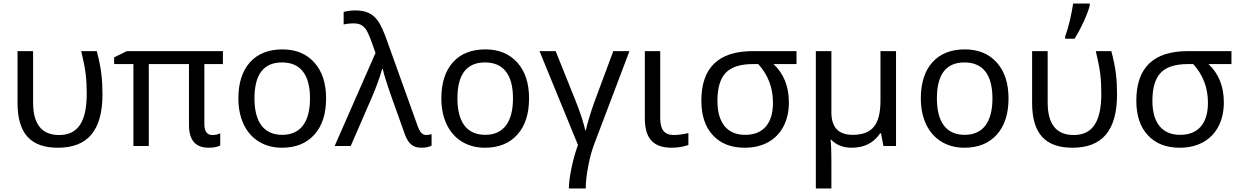

<svg xmlns="http://www.w3.org/2000/svg" viewBox="-20 -825 7003 1085"><path d="M307.1 9.8C473.1 9.8 559.1 -85 559.1 -292C559.1 -332.5 557.1 -371.1 552.7 -408.2C548.3 -444.8 539.6 -487.8 526.9 -536.1H439C451.2 -485.8 459.5 -443.4 463.9 -409.7C468.3 -375.5 470.2 -337.4 470.2 -295.9C470.2 -136.2 419.9 -62 314 -62C215.8 -62 167 -123.5 167 -246.1V-536.1H79.1V-243.2C79.1 -69.3 154.8 9.8 307.1 9.8Z M1180.7 -62C1149.9 -62 1134.8 -82.5 1134.8 -124V-462.9H1239.7V-536.1H696.8L625 -501V-462.9H733.9V0H820.8V-462.9H1047.9V-118.2C1047.9 -32.7 1085 9.8 1158.7 9.8C1186.5 9.8 1208.5 5.4 1224.6 -2.9V-71.8C1212.4 -65.4 1197.8 -62 1180.7 -62Z M1822.8 -269C1822.8 -354.5 1800.8 -421.9 1756.3 -471.7C1711.9 -521 1651.9 -545.9 1576.2 -545.9C1497.6 -545.9 1436 -521.5 1392.6 -473.1C1349.1 -424.3 1327.1 -356.4 1327.1 -269C1327.1 -212.9 1337.4 -164.1 1357.4 -121.6C1397.9 -37.1 1475.6 9.8 1572.8 9.8C1650.9 9.8 1711.9 -14.6 1756.3 -64C1800.8 -113.3 1822.8 -181.6 1822.8 -269ZM1418 -269C1418 -404.3 1469.7 -472.2 1573.7 -472.2C1677.2 -472.2 1731.9 -403.8 1731.9 -269C1731.9 -134.3 1677.2 -63 1575.2 -63C1471.7 -63 1418 -134.3 1418 -269Z M1961.9 0 2084 -280.8C2109.9 -342.8 2128.4 -394 2139.2 -435.1H2143.1C2148.4 -408.2 2165 -355 2192.9 -275.9L2266.1 -70.8C2287.1 -11.7 2313.5 9.8 2361.8 9.8C2383.8 9.8 2402.8 5.9 2418.9 -2V-66.9C2406.7 -63.5 2397 -62 2389.2 -62C2365.7 -62 2352.1 -79.1 2338.9 -116.2L2166 -598.1C2147.9 -648.4 2131.3 -684.6 2116.7 -705.6C2086.9 -747.6 2048.8 -766.1 1987.8 -766.1C1965.8 -766.1 1943.8 -763.2 1921.9 -757.8V-687C1939 -690.9 1958 -692.9 1978 -692.9C1994.1 -692.9 2007.3 -690.4 2018.6 -685.1C2029.3 -679.7 2038.6 -671.4 2046.9 -660.6C2054.7 -649.9 2064 -629.9 2075.2 -601.1L2102.1 -525.9L1871.1 0Z M2969.7 -269C2969.7 -354.5 2947.8 -421.9 2903.3 -471.7C2858.9 -521 2798.8 -545.9 2723.1 -545.9C2644.5 -545.9 2583 -521.5 2539.6 -473.1C2496.1 -424.3 2474.1 -356.4 2474.1 -269C2474.1 -212.9 2484.4 -164.1 2504.4 -121.6C2544.9 -37.1 2622.6 9.8 2719.7 9.8C2797.9 9.8 2858.9 -14.6 2903.3 -64C2947.8 -113.3 2969.7 -181.6 2969.7 -269ZM2564.9 -269C2564.9 -404.3 2616.7 -472.2 2720.7 -472.2C2824.2 -472.2 2878.9 -403.8 2878.9 -269C2878.9 -134.3 2824.2 -63 2722.2 -63C2618.7 -63 2564.9 -134.3 2564.9 -269Z M3290 240.2C3290 205.6 3294.4 164.6 3303.7 116.2C3312.5 67.9 3324.2 24.9 3338.9 -13.2L3537.1 -536.1H3445.8L3339.8 -251C3330.6 -226.1 3320.3 -195.8 3310.1 -161.1C3299.3 -126 3293 -102.1 3291 -88.9H3287.1C3284.2 -104.5 3277.3 -128.4 3267.1 -161.1C3256.3 -193.4 3245.1 -224.6 3232.9 -254.9L3120.1 -536.1H3028.8L3246.1 -5.9C3231.4 34.2 3219.2 77.6 3209.5 125C3199.7 172.4 3194.8 210.4 3194.8 240.2Z M3624 -536.1V-157.2C3624 -45.4 3668.9 9.8 3775.9 9.8C3793.5 9.8 3811.5 8.3 3829.6 4.9C3847.7 1.5 3861.3 -2 3870.1 -5.9V-73.2C3861.8 -70.8 3849.6 -68.4 3833.5 -65.9C3817.4 -63.5 3802.2 -62 3788.1 -62C3733.4 -62 3710.9 -93.8 3710.9 -158.2V-536.1Z M4438 -246.1C4438 -336.4 4409.2 -408.7 4351.1 -462.9H4481V-536.1H4234.4C4040.5 -536.1 3943.4 -442.9 3943.4 -255.9C3943.4 -172.9 3964.8 -107.9 4008.3 -61C4051.8 -13.7 4111.8 9.8 4189 9.8C4239.7 9.8 4284.2 -1 4321.8 -22C4397 -64 4438 -144.5 4438 -246.1ZM4034.2 -255.9C4034.2 -327.6 4049.8 -380.4 4081.1 -413.6C4112.3 -446.3 4163.6 -462.9 4234.4 -462.9H4265.1C4320.3 -401.9 4348.1 -329.1 4348.1 -244.1C4348.1 -127.4 4292.5 -63 4191.4 -63C4089.4 -63 4034.2 -130.4 4034.2 -255.9Z M4678.2 -536.1H4590.3V240.2H4678.2V84C4678.2 28.8 4676.8 -11.2 4673.3 -35.2H4677.2C4706.5 -5.4 4745.1 9.8 4792.5 9.8C4864.3 9.8 4918 -17.6 4953.6 -71.8H4958.5L4972.2 0H5043.5V-536.1H4955.6V-256.8C4955.6 -188.5 4943.4 -139.2 4918.5 -108.9C4893.6 -78.1 4853.5 -63 4798.3 -63C4718.3 -63 4678.2 -105.5 4678.2 -189.9Z M5679.2 -269C5679.2 -354.5 5657.2 -421.9 5612.8 -471.7C5568.4 -521 5508.3 -545.9 5432.6 -545.9C5354 -545.9 5292.5 -521.5 5249 -473.1C5205.6 -424.3 5183.6 -356.4 5183.6 -269C5183.6 -212.9 5193.8 -164.1 5213.9 -121.6C5254.4 -37.1 5332 9.8 5429.2 9.8C5507.3 9.8 5568.4 -14.6 5612.8 -64C5657.2 -113.3 5679.2 -181.6 5679.2 -269ZM5274.4 -269C5274.4 -404.3 5326.2 -472.2 5430.2 -472.2C5533.7 -472.2 5588.4 -403.8 5588.4 -269C5588.4 -134.3 5533.7 -63 5431.6 -63C5328.1 -63 5274.4 -134.3 5274.4 -269Z M5999.5 -606H6052.2C6070.3 -634.8 6088.4 -668 6105.5 -706.1C6122.6 -744.1 6133.3 -773.4 6138.2 -793.9V-805.2H6044.4C6041 -781.2 6035.2 -751 6026.9 -713.4C6018.1 -675.8 6008.8 -644.5 5999.5 -620.1ZM6040.5 9.8C6206.5 9.8 6292.5 -85 6292.5 -292C6292.5 -332.5 6290.5 -371.1 6286.1 -408.2C6281.7 -444.8 6272.9 -487.8 6260.3 -536.1H6172.4C6184.6 -485.8 6192.9 -443.4 6197.3 -409.7C6201.7 -375.5 6203.6 -337.4 6203.6 -295.9C6203.6 -136.2 6153.3 -62 6047.4 -62C5949.2 -62 5900.4 -123.5 5900.4 -246.1V-536.1H5812.5V-243.2C5812.5 -69.3 5888.2 9.8 6040.5 9.8Z M6896 -246.1C6896 -336.4 6867.2 -408.7 6809.1 -462.9H6939V-536.1H6692.4C6498.5 -536.1 6401.4 -442.9 6401.4 -255.9C6401.4 -172.9 6422.9 -107.9 6466.3 -61C6509.8 -13.7 6569.8 9.8 6647 9.8C6697.8 9.8 6742.2 -1 6779.8 -22C6855 -64 6896 -144.5 6896 -246.1ZM6492.2 -255.9C6492.2 -327.6 6507.8 -380.4 6539.1 -413.6C6570.3 -446.3 6621.6 -462.9 6692.4 -462.9H6723.1C6778.3 -401.9 6806.2 -329.1 6806.2 -244.1C6806.2 -127.4 6750.5 -63 6649.4 -63C6547.4 -63 6492.2 -130.4 6492.2 -255.9Z"/></svg>

Font: Noto Reveo Sans
Style: Regular
Weight: 400
Designer: Monotype Design team
Foundry: Monotype Imaging Inc.
Version: Version 1.04